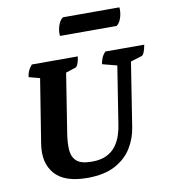

<svg xmlns="http://www.w3.org/2000/svg" viewBox="-94 -941 912 1033"><g transform="rotate(-10 362.5 -425.0)"><path d="M300 12Q176 12 123 -48.5Q70 -109 86 -211L142 -561L82 -577Q84 -595 90.5 -610Q97 -625 111 -641H362Q359 -617 352.5 -601Q346 -585 338 -583L285 -566L234 -243Q226 -194 228.5 -154.5Q231 -115 255.5 -92.5Q280 -70 339 -70Q388 -70 420 -86Q452 -102 471 -128Q490 -154 500 -184.5Q510 -215 514 -245L563 -556L483 -577Q486 -595 492 -610Q498 -625 512 -641H725Q721 -617 714.5 -601Q708 -585 700 -583L639 -564L584 -214Q575 -155 543.5 -103.5Q512 -52 452.5 -20Q393 12 300 12ZM596 -766H287Q286 -769 286 -777Q286 -804 295.5 -828Q305 -852 320 -862H628Q628 -860 628.5 -857Q629 -854 629 -851Q629 -824 620 -800Q611 -776 596 -766Z"/></g></svg>

Font: Petrona ExtraBold
Style: Italic
Weight: 800
Italic angle: -9°
Designer: Ringo R. Seeber
Foundry: Ringo R. Seeber
Version: Version 2.001; ttfautohint (v1.8.3)